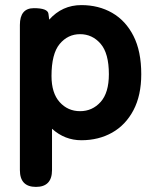

<svg xmlns="http://www.w3.org/2000/svg" viewBox="-20 -539 607 753"><path d="M121 194Q58 194 58 128V-441Q58 -507 113 -507Q167 -507 170 -485L173 -462Q224 -519 299 -519Q367 -519 420 -488.5Q473 -458 503.5 -398Q534 -338 534 -248Q534 -165 503.5 -107Q473 -49 420 -19Q367 11 299 11Q234 11 184 -34V128Q184 194 121 194ZM294 -103Q342 -103 374.5 -139Q407 -175 407 -248Q407 -330 374.5 -367.5Q342 -405 294 -405Q246 -405 214 -366.5Q182 -328 182 -241Q182 -174 214 -138.5Q246 -103 294 -103Z"/></svg>

Font: Zen Maru Gothic Black
Style: Regular
Weight: 900
Designer: Yoshimichi Ohira
Foundry: Positype
Version: Version 1.001